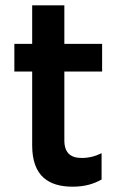

<svg xmlns="http://www.w3.org/2000/svg" viewBox="-20 -693 450 722"><path d="M253 9C298 9 332 -1 362 -18V-117C338 -105 314 -99 287 -99C246 -99 222 -118 222 -165V-424H364V-528H222V-673H101V-528H34V-424H101V-146C101 -30 164 9 253 9Z"/></svg>

Font: Mission Medium
Style: Regular
Weight: 500
Version: Version 1.000;FEAKit 1.0